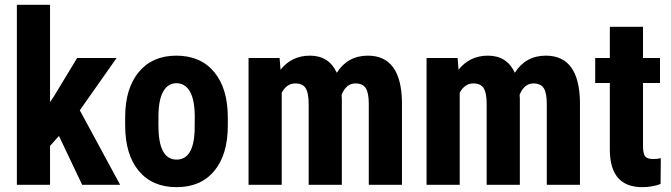

<svg xmlns="http://www.w3.org/2000/svg" viewBox="-20 -770 2795 800"><path d="M225.6 -203.6 188.5 -162.1V0H50.3V-750H188.5V-344.7L205.6 -370.1L301.3 -528.3H465.8L312.5 -310.5L480.5 0H322.3Z M501.5 -281.2Q501.5 -401.4 558.1 -469.7Q614.7 -538.1 714.8 -538.1Q815.9 -538.1 872.6 -469.7Q929.2 -401.4 929.2 -280.3V-246.6Q929.2 -126 873 -58.1Q816.9 9.8 715.8 9.8Q614.3 9.8 557.9 -58.3Q501.5 -126.5 501.5 -247.6ZM640.1 -246.6Q640.1 -105 715.8 -105Q785.6 -105 791 -223.1L791.5 -281.2Q791.5 -353.5 771.5 -388.4Q751.5 -423.3 714.8 -423.3Q679.7 -423.3 659.9 -388.4Q640.1 -353.5 640.1 -281.2Z M1145 -528.3 1148.9 -479.5Q1195.3 -538.1 1271.5 -538.1Q1350.6 -538.1 1383.3 -466.8Q1428.7 -538.1 1512.7 -538.1Q1651.4 -538.1 1654.8 -346.2V0H1516.6V-337.4Q1516.6 -383.3 1503.9 -402.8Q1491.2 -422.4 1460.9 -422.4Q1422.4 -422.4 1403.3 -375L1404.3 -358.4V0H1266.1V-336.4Q1266.1 -381.8 1253.9 -402.1Q1241.7 -422.4 1210.4 -422.4Q1174.8 -422.4 1153.8 -383.8V0H1015.6V-528.3Z M1886.7 -528.3 1890.6 -479.5Q1937 -538.1 2013.2 -538.1Q2092.3 -538.1 2125 -466.8Q2170.4 -538.1 2254.4 -538.1Q2393.1 -538.1 2396.5 -346.2V0H2258.3V-337.4Q2258.3 -383.3 2245.6 -402.8Q2232.9 -422.4 2202.6 -422.4Q2164.1 -422.4 2145 -375L2146 -358.4V0H2007.8V-336.4Q2007.8 -381.8 1995.6 -402.1Q1983.4 -422.4 1952.1 -422.4Q1916.5 -422.4 1895.5 -383.8V0H1757.3V-528.3Z M2659.2 -658.2V-528.3H2730V-424.3H2659.2V-162.1Q2659.2 -130.9 2667.7 -119.1Q2676.3 -107.4 2700.7 -107.4Q2720.7 -107.4 2733.4 -110.8L2732.4 -3.4Q2697.3 9.8 2656.2 9.8Q2522.5 9.8 2521 -143.6V-424.3H2460V-528.3H2521V-658.2Z"/></svg>

Font: Roboto Condensed
Style: Bold
Weight: 700
Designer: Google
Version: Version 2.134; 2016